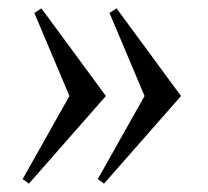

<svg xmlns="http://www.w3.org/2000/svg" viewBox="-20 -482 498 460"><path d="M79.2 -462 233.7 -252 49.2 -42 34.3 -53 146.3 -252 62.3 -451ZM259.2 -462 413.7 -252 229.2 -42 214.3 -53 326.3 -252 242.3 -451Z"/></svg>

Font: Ancizar Serif Light
Style: Italic
Weight: 300
Italic angle: -4°
Designer: Cesar Puertas, Viviana Monsalve, Julian Moncada, Julian Prieto, Jose Castro, Felipe Aragon, Mariel Hernandez, Sara Alarc
Version: Version 8.100